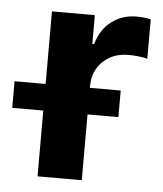

<svg xmlns="http://www.w3.org/2000/svg" viewBox="-85 -593 538 633"><g transform="rotate(5 184.0 -276.5)"><path d="M62.4 0V-545.9H204.3V-450.8H210.2Q225 -501.3 260.4 -527.2Q295.8 -553.2 341.7 -553.2Q353.1 -553.2 366.1 -551.9Q379.2 -550.6 389.1 -548.3V-417.5Q379.4 -420.8 360.7 -422.9Q342.1 -425 325.8 -425Q292.3 -425 265.6 -410.5Q239 -396 223.9 -370.3Q208.8 -344.6 208.8 -310.7V0ZM-40.4 -217.7V-305.7H310.9V-217.7Z"/></g></svg>

Font: Inter Variable LoSnoCo
Style: Regular
Weight: 400
Designer: Rasmus Andersson
Foundry: rsms
Version: Version 4.000;git-a52131595; featfreeze: case,dlig,ss01,ss02